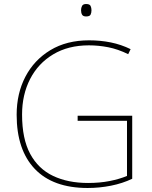

<svg xmlns="http://www.w3.org/2000/svg" viewBox="-20 -927 760 957"><path d="M367 -350H639V-36Q591 -13 533.5 -1.5Q476 10 417 10Q244 10 153.5 -85Q63 -180 63 -355Q63 -461 106.5 -544.5Q150 -628 231 -677Q312 -726 424 -726Q481 -726 532.5 -715.5Q584 -705 631 -682L619 -657Q568 -682 519.5 -691.5Q471 -701 423 -701Q320 -701 245 -656Q170 -611 130 -533Q90 -455 90 -356Q90 -235 130.5 -160Q171 -85 245 -50Q319 -15 419 -15Q477 -15 525.5 -24.5Q574 -34 613 -50V-325H367ZM409 -907Q427 -907 431.5 -897.5Q436 -888 436 -876Q436 -863 431.5 -854Q427 -845 409 -845Q394 -845 389 -854Q384 -863 384 -876Q384 -888 389 -897.5Q394 -907 409 -907Z"/></svg>

Font: Noto Sans Thin
Style: Regular
Weight: 100
Designer: Monotype Design Team
Foundry: Monotype Imaging Inc.
Version: Version 2.007